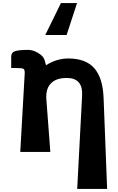

<svg xmlns="http://www.w3.org/2000/svg" viewBox="-20 -963 770 1251"><path d="M377 -943H482L414 -735H275ZM655 -324 678 268H483L515 -340Q521 -455 415 -455Q345 -455 311 -419Q277 -383 282 -316L308 27H112L141 -485Q142 -510 132 -515Q122 -520 78 -520Q62 -520 53 -520V-593Q53 -622 79.5 -630Q106 -638 164 -638Q195 -638 229 -617.5Q263 -597 270 -573L280 -538Q349 -582 425 -582Q538 -582 594 -519Q650 -456 655 -324Z"/></svg>

Font: OpenDyslexic
Style: Bold
Weight: 800
Designer: Abbie Gonzalez
Version: Version 0.920;hotconv 1.0.109;makeotfexe 2.5.65596